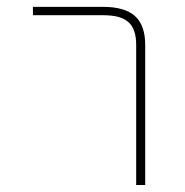

<svg xmlns="http://www.w3.org/2000/svg" viewBox="-20 -564 540 561"><path d="M377.9 -23.4V-432.6Q377.9 -479.5 355.5 -499Q334 -519.5 282.2 -519.5H76.2V-543.9H282.2Q344.7 -543.9 375 -516.6Q404.3 -489.3 404.3 -432.6V-23.4Z"/></svg>

Font: Mgen+ 1mn thin
Style: Regular
Weight: 100
Designer: [Source Han Sans]
Ryoko NISHIZUKA  (kana & ideographs); Paul D. Hunt (Latin, Greek & Cyrillic); Wenlong ZHANG  (bopomofo
Version: Version 1.059.20150602